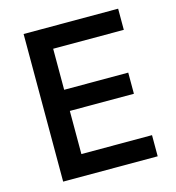

<svg xmlns="http://www.w3.org/2000/svg" viewBox="-105 -787 802 877"><g transform="rotate(-15 296.5 -349.0)"><path d="M86 0V-698H533V-598H199V-404H502V-304H199V-100H533V0Z"/></g></svg>

Font: IBM Plex Sans Hebrew Medium
Style: Regular
Weight: 500
Designer: Mike Abbink, Paul van der Laan, Pieter van Rosmalen, Yanek Iontef
Foundry: Bold Monday
Version: Version 1.2